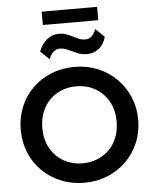

<svg xmlns="http://www.w3.org/2000/svg" viewBox="-68 -1134 965 1205"><g transform="rotate(-5 415.0 -531.5)"><path d="M415 15Q335.5 15 267.8 -12.8Q200 -40.5 150 -90Q100 -139.5 72.5 -206Q45 -272.5 45 -350Q45 -428 72.5 -494.5Q100 -561 150 -610.5Q200 -660 267.8 -687.5Q335.5 -715 415 -715Q494 -715 561.5 -687Q629 -659 679 -609Q729 -559 757 -492.8Q785 -426.5 785 -350Q785 -272.5 757 -206Q729 -139.5 679 -90Q629 -40.5 561.5 -12.8Q494 15 415 15ZM415 -107.5Q464.5 -107.5 507.2 -124.8Q550 -142 581.8 -173.8Q613.5 -205.5 631.2 -250.2Q649 -295 649 -350Q649 -423.5 618 -478Q587 -532.5 534 -562.5Q481 -592.5 415 -592.5Q365 -592.5 322.5 -575.5Q280 -558.5 248.2 -526.5Q216.5 -494.5 198.8 -450Q181 -405.5 181 -350Q181 -276.5 211.8 -222Q242.5 -167.5 295.5 -137.5Q348.5 -107.5 415 -107.5ZM265 -776.5 208.5 -829.5Q228.5 -878 260.8 -904.2Q293 -930.5 335 -930.5Q367.5 -930.5 395.2 -918Q423 -905.5 448 -893Q473 -880.5 498 -880.5Q521 -880.5 538 -895.5Q555 -910.5 565.5 -940.5L621.5 -886.5Q608.5 -838.5 576 -813.2Q543.5 -788 500.5 -788Q468 -788 439.5 -800.2Q411 -812.5 385 -824.8Q359 -837 334.5 -837Q312 -837 294.5 -822.5Q277 -808 265 -776.5ZM240.5 -994V-1078H589.5V-994Z"/></g></svg>

Font: Geologica Medium
Style: Regular
Weight: 500
Designer: Sindre Bremnes, Frode Helland
Foundry: Monokrom Skriftforlag AS
Version: Version 1.010;gftools[0.9.28]